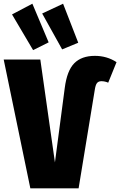

<svg xmlns="http://www.w3.org/2000/svg" viewBox="-40 -1018 650 1038"><path d="M-20 -696H178L257 -140L310 -542Q322 -636 361.5 -676Q401 -716 473 -716Q538 -716 590 -682L545 -571Q527 -579 508 -579Q492 -579 484 -568.5Q476 -558 472 -530L385 0H124ZM135 -998 223 -789 139 -747 25 -940ZM301 -998 383 -787 296 -751 188 -945Z"/></svg>

Font: Fira Sans Extra Condensed Black
Style: Regular
Weight: 900
Width: 1
Designer: Carrois Corporate & Edenspiekermann AG
Foundry: Carrois Corporate GbR & Edenspiekermann AG
Version: Version 4.203